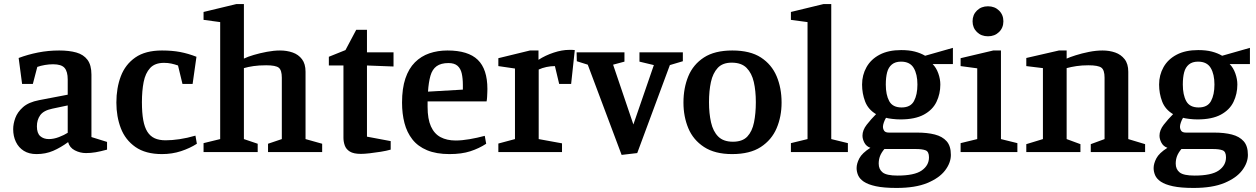

<svg xmlns="http://www.w3.org/2000/svg" viewBox="-20 -750 6196 947"><path d="M160 10Q123 10 97.5 -6Q72 -22 58.5 -50Q45 -78 45 -113Q45 -139 55.5 -168Q66 -197 93.5 -221.5Q121 -246 173 -256L314 -283V-358Q314 -397 298.5 -415Q283 -433 242 -433Q222 -433 201.5 -429.5Q181 -426 164 -420L142 -336H89L72 -464Q117 -481 167.5 -491Q218 -501 272 -501Q321 -501 356.5 -491Q392 -481 411.5 -455Q431 -429 431 -382V-74L508 -50V-12Q475 -3 451.5 1Q428 5 404 5Q375 5 349 -8.5Q323 -22 316 -49Q279 -22 242 -6Q205 10 160 10ZM221 -64Q245 -64 271 -74Q297 -84 314 -95V-230L238 -214Q195 -205 178.5 -182Q162 -159 162 -127Q162 -93 178.5 -78.5Q195 -64 221 -64Z M779 10Q698 10 648 -25Q598 -60 576 -117.5Q554 -175 554 -244Q554 -316 576 -374Q598 -432 647.5 -466.5Q697 -501 779 -501Q829 -501 868.5 -493.5Q908 -486 949 -470L930 -336H880L858 -427Q841 -433 824.5 -436.5Q808 -440 789 -440Q744 -440 720.5 -414.5Q697 -389 688.5 -345.5Q680 -302 680 -246Q680 -194 686.5 -158Q693 -122 707 -100Q721 -78 743 -68Q765 -58 797 -58Q828 -58 865.5 -63.5Q903 -69 944 -81L951 -41Q917 -19 873 -4.5Q829 10 779 10Z M984 0V-44L1066 -64V-641L984 -652V-691L1146 -730H1183V-461Q1201 -470 1231.5 -479Q1262 -488 1296.5 -494.5Q1331 -501 1361 -501Q1395 -501 1423.5 -491Q1452 -481 1469.5 -458Q1487 -435 1487 -396V-64L1569 -41V0H1302V-41L1370 -64V-367Q1370 -404 1355 -416Q1340 -428 1293 -428Q1257 -428 1230 -424Q1203 -420 1183 -414V-64L1251 -41V0Z M1760 9Q1724 9 1705.5 -2.5Q1687 -14 1680.5 -32.5Q1674 -51 1674 -70V-427H1602V-470L1684 -503L1737 -603H1790V-492H1921V-422L1790 -427V-76L1907 -54V-12Q1886 -6 1858 -1.5Q1830 3 1803.5 6Q1777 9 1760 9Z M2197 10Q2132 10 2086.5 -9Q2041 -28 2014 -62.5Q1987 -97 1975 -143Q1963 -189 1963 -244Q1963 -314 1979.5 -363Q1996 -412 2026.5 -442.5Q2057 -473 2098 -487Q2139 -501 2187 -501Q2289 -501 2336.5 -455Q2384 -409 2384 -311Q2384 -304 2383.5 -293Q2383 -282 2382.5 -271Q2382 -260 2380 -250H2089V-223Q2089 -163 2105.5 -126.5Q2122 -90 2153 -73.5Q2184 -57 2228 -57Q2258 -57 2296 -63.5Q2334 -70 2371 -80L2378 -41Q2343 -18 2300 -4Q2257 10 2197 10ZM2091 -298 2263 -308V-330Q2263 -363 2257.5 -387.5Q2252 -412 2236.5 -425.5Q2221 -439 2192 -439Q2155 -439 2133.5 -423.5Q2112 -408 2103 -376Q2094 -344 2091 -298Z M2438 0V-42L2520 -64V-412L2438 -424V-463L2594 -501H2636V-455Q2670 -477 2711 -490.5Q2752 -504 2787 -504Q2794 -504 2802 -504Q2810 -504 2815 -503L2797 -336H2738L2717 -424Q2696 -424 2675 -419.5Q2654 -415 2637 -407V-64L2752 -43V0Z M3046 14 2879 -431 2825 -448 2824 -492H3060V-446L3004 -431L3104 -136L3205 -429L3134 -446V-492H3348V-448L3284 -429L3123 5Z M3591 10Q3506 10 3452.5 -25Q3399 -60 3375 -117.5Q3351 -175 3351 -244Q3351 -316 3375 -374Q3399 -432 3452 -466.5Q3505 -501 3592 -501Q3680 -501 3733 -466.5Q3786 -432 3810.5 -374Q3835 -316 3835 -244Q3835 -175 3810.5 -117.5Q3786 -60 3732.5 -25Q3679 10 3591 10ZM3595 -51Q3642 -51 3666 -76.5Q3690 -102 3699 -146.5Q3708 -191 3708 -246Q3708 -302 3698 -345.5Q3688 -389 3662.5 -415Q3637 -441 3589 -441Q3544 -441 3520 -415Q3496 -389 3486.5 -345.5Q3477 -302 3477 -246Q3477 -191 3487 -146.5Q3497 -102 3522.5 -76.5Q3548 -51 3595 -51Z M3881 0V-44L3963 -64V-641L3881 -652V-691L4042 -730H4080V-64L4162 -44V0Z M4402 177Q4339 177 4300 168.5Q4261 160 4240.5 146Q4220 132 4212.5 114.5Q4205 97 4205 79Q4205 57 4218.5 31Q4232 5 4273 -21Q4253 -28 4243.5 -46Q4234 -64 4234 -81Q4234 -108 4255 -135Q4276 -162 4301 -187Q4262 -210 4247 -249.5Q4232 -289 4232 -333Q4232 -380 4254 -419Q4276 -458 4319 -480.5Q4362 -503 4425 -503Q4464 -503 4492.5 -495.5Q4521 -488 4543 -475L4680 -514V-434H4580Q4598 -416 4608 -388Q4618 -360 4618 -333Q4618 -287 4599 -247.5Q4580 -208 4536.5 -184.5Q4493 -161 4421 -161Q4402 -161 4381 -163.5Q4360 -166 4350 -169Q4343 -157 4339 -145Q4335 -133 4335 -125Q4335 -114 4341 -105Q4347 -96 4365 -96H4505Q4554 -96 4591 -86.5Q4628 -77 4649 -53.5Q4670 -30 4670 14Q4670 53 4641.5 90.5Q4613 128 4554 152.5Q4495 177 4402 177ZM4407 116Q4490 116 4526 91Q4562 66 4562 26Q4562 -2 4545.5 -8.5Q4529 -15 4498 -15H4342Q4327 3 4320.5 20Q4314 37 4314 57Q4314 85 4333.5 100.5Q4353 116 4407 116ZM4427 -220Q4471 -220 4488 -251.5Q4505 -283 4505 -333Q4505 -384 4486.5 -415Q4468 -446 4424 -446Q4396 -446 4379 -432Q4362 -418 4355.5 -393Q4349 -368 4349 -333Q4349 -282 4366 -251Q4383 -220 4427 -220Z M4718 0V-44L4800 -64V-413L4718 -424V-463L4879 -501H4917V-64L4998 -44V0ZM4853 -571Q4820 -571 4798.5 -592Q4777 -613 4777 -645Q4777 -677 4798.5 -698Q4820 -719 4853 -719Q4886 -719 4907.5 -698Q4929 -677 4929 -645Q4929 -613 4907.5 -592Q4886 -571 4853 -571Z M5042 0V-39L5124 -64V-414L5042 -424V-464L5203 -501H5241V-461Q5256 -468 5286 -477.5Q5316 -487 5351 -494Q5386 -501 5418 -501Q5452 -501 5480.5 -491Q5509 -481 5527 -458Q5545 -435 5545 -396V-64L5628 -39V0H5360V-39L5428 -64V-367Q5428 -405 5412 -416.5Q5396 -428 5348 -428Q5316 -428 5289.5 -424Q5263 -420 5241 -414V-64L5309 -39V0Z M5867 177Q5804 177 5765 168.5Q5726 160 5705.5 146Q5685 132 5677.5 114.5Q5670 97 5670 79Q5670 57 5683.5 31Q5697 5 5738 -21Q5718 -28 5708.5 -46Q5699 -64 5699 -81Q5699 -108 5720 -135Q5741 -162 5766 -187Q5727 -210 5712 -249.5Q5697 -289 5697 -333Q5697 -380 5719 -419Q5741 -458 5784 -480.5Q5827 -503 5890 -503Q5929 -503 5957.5 -495.5Q5986 -488 6008 -475L6145 -514V-434H6045Q6063 -416 6073 -388Q6083 -360 6083 -333Q6083 -287 6064 -247.5Q6045 -208 6001.5 -184.5Q5958 -161 5886 -161Q5867 -161 5846 -163.5Q5825 -166 5815 -169Q5808 -157 5804 -145Q5800 -133 5800 -125Q5800 -114 5806 -105Q5812 -96 5830 -96H5970Q6019 -96 6056 -86.5Q6093 -77 6114 -53.5Q6135 -30 6135 14Q6135 53 6106.5 90.5Q6078 128 6019 152.5Q5960 177 5867 177ZM5872 116Q5955 116 5991 91Q6027 66 6027 26Q6027 -2 6010.5 -8.5Q5994 -15 5963 -15H5807Q5792 3 5785.5 20Q5779 37 5779 57Q5779 85 5798.5 100.5Q5818 116 5872 116ZM5892 -220Q5936 -220 5953 -251.5Q5970 -283 5970 -333Q5970 -384 5951.5 -415Q5933 -446 5889 -446Q5861 -446 5844 -432Q5827 -418 5820.5 -393Q5814 -368 5814 -333Q5814 -282 5831 -251Q5848 -220 5892 -220Z"/></svg>

Font: Manuale SemiBold
Style: Regular
Weight: 600
Version: Version 1.002